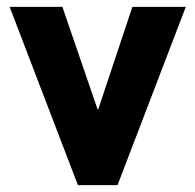

<svg xmlns="http://www.w3.org/2000/svg" viewBox="-20 -537 567 557"><path d="M519 -517H364L265 -220H263L161 -517H8L206 0H321Z"/></svg>

Font: United Sans ExtraBold
Style: Regular
Weight: 800
Designer: Pablo Impallari, Rodrigo Fuenzalida (Modified by Dan O. Williams)
Version: Version 1.000;PS 001.000;hotconv 1.0.88;makeotf.lib2.5.64775